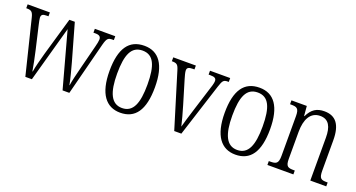

<svg xmlns="http://www.w3.org/2000/svg" viewBox="-39 -1013 2771 1493"><g transform="rotate(20 1346.5 -267.0)"><path d="M68 -451 179 0H233L361 -461L487 0H543L656 -440C671 -496 681 -504 718 -504H728V-536H559V-504H575C609 -504 621 -493 621 -469C621 -457 616 -433 610 -410L562 -221C544 -150 530 -93 525 -57H523C517 -95 493 -184 480 -231L394 -534H349L258 -220C245 -172 223 -93 219 -59H216C211 -93 194 -175 183 -223L138 -417C134 -434 128 -462 128 -472C128 -496 139 -504 173 -504H187V-536H3V-504H8C44 -504 57 -496 68 -451Z M966 10C1089 10 1154 -78 1154 -268C1154 -454 1088 -544 968 -544C841 -544 778 -454 778 -268C778 -79 849 10 966 10ZM967 -29C878 -29 841 -112 841 -268C841 -425 875 -504 967 -504C1058 -504 1092 -426 1092 -268C1092 -114 1059 -29 967 -29Z M1272 -454 1411 0H1470L1611 -440C1629 -495 1636 -504 1672 -504H1679V-536H1512V-504H1527C1563 -504 1576 -495 1576 -473C1576 -455 1567 -427 1551 -378L1498 -209C1475 -136 1458 -78 1451 -51C1443 -88 1423 -161 1407 -214L1349 -407C1342 -430 1334 -459 1334 -474C1334 -495 1346 -504 1381 -504H1395V-536H1208V-504C1248 -504 1259 -497 1272 -454Z M1919 10C2042 10 2107 -78 2107 -268C2107 -454 2041 -544 1921 -544C1794 -544 1731 -454 1731 -268C1731 -79 1802 10 1919 10ZM1920 -29C1831 -29 1794 -112 1794 -268C1794 -425 1828 -504 1920 -504C2011 -504 2045 -426 2045 -268C2045 -114 2012 -29 1920 -29Z M2182 0H2397V-32H2390C2340 -32 2322 -38 2322 -102V-326C2322 -427 2358 -499 2439 -499C2511 -499 2537 -443 2537 -355V0H2669V-32H2663C2614 -32 2598 -39 2598 -105V-355C2598 -486 2550 -544 2457 -544C2394 -544 2354 -519 2323 -455H2320L2313 -536H2186V-504H2194C2242 -504 2261 -497 2261 -433V-105C2261 -39 2242 -32 2192 -32H2182Z"/></g></svg>

Font: Noto Serif Georgian Condensed Light
Style: Regular
Weight: 300
Width: 3
Designer: Monotype Design Team, Akaki Razmadze
Foundry: Google LLC
Version: Version 2.003